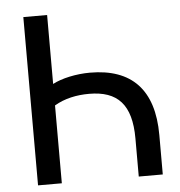

<svg xmlns="http://www.w3.org/2000/svg" viewBox="-52 -768 766 817"><g transform="rotate(-5 331.5 -359.5)"><path d="M179.2 0V-332.5C222.7 -358.4 274.4 -369.1 327.6 -369.1C449.2 -369.1 507.8 -308.1 507.8 -162.6V0H610.4V-168.5C610.4 -362.8 516.6 -458.5 339.4 -458.5C279.8 -458.5 217.8 -444.8 179.2 -424.3V-718.8H77.6V0Z"/></g></svg>

Font: Winston
Style: Regular
Weight: 400
Designer: Vernon Adams, Kim Jin-seong, David Berlow, Cristiano Sobral
Foundry: The Winston Project Authors
Version: Version 3.004